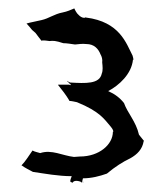

<svg xmlns="http://www.w3.org/2000/svg" viewBox="-20 -876 369 449"><path d="M30 -489H31C39 -483 48 -479 57 -474C85 -470 116 -464 148 -464C147 -463 147 -462 147 -462C141 -447 147 -451 149 -449V-447C149 -448 149 -449 150 -449C154 -457 170 -451 170 -450C171 -449 170 -450 169 -450L170 -449C170 -449 171 -450 172 -450H173C171.2 -450 173.7 -457.7 174 -459C194 -459 213 -464 230 -470C249 -486 268 -498 285 -506C301 -515 313 -527 316 -546H317C314 -550 309 -556 305 -561C298 -592 278 -612 270 -635C260.1 -647.4 248.7 -656 233 -663C258 -676 288 -703 291 -737C291 -737 291 -736 292 -736V-737C292 -739 291 -742 290 -746C275 -775 260 -825 181 -835V-836C180 -834 172 -832 163 -842C160 -844 155 -853 154 -856H153C146 -853 137 -849 127 -847C106 -843 95 -833 77 -829C65 -826 52 -824 42 -821C46 -817 51 -811 55 -806L63 -799C68 -792 73 -786 76 -782V-781C81 -782 91 -781 96 -780C104 -781 110 -781 128 -775C137 -775 147 -773 155 -772H156C165 -773 173 -774 182 -773C200 -773 210 -762 215 -749C218 -744 220 -737 219 -730C220 -721 221 -711 218 -704C213 -679 180 -681 144 -683C142 -684 139 -685 137 -687V-686C138 -685 141 -683 143 -680H144C145 -679 145 -678 146 -677C145 -677 143 -677 142 -678H116V-677C125 -666 135 -653 142 -641V-640C147 -640 155 -638 160 -637C214 -615 224 -597 238 -581C242 -576 245 -572 245 -568H244C244 -538 212 -510 167 -510C163 -510 157 -509 153 -509C126 -512 101 -527 74 -518C68 -520 61 -521 56 -524C48 -513 40 -499 30 -489ZM173 -450C178 -452 175 -449 173 -450Z"/></svg>

Font: Charger Mayhem
Style: Regular
Weight: 400
Designer: Jasper
Foundry: Cannot Into Space Fonts
Version: Version 0.98